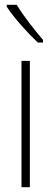

<svg xmlns="http://www.w3.org/2000/svg" viewBox="-20 -784 214 804"><path d="M50 -764H8V-756C40 -707 99 -643 138 -606H160V-617C123 -661 83 -710 50 -764ZM105 0V-529H70V0Z"/></svg>

Font: Noto Sans Bengali ExtraCondensed ExtraLight
Style: Regular
Weight: 200
Width: 2
Designer: Joana Ranito - Universal Thirst; Jelle Bosma - Monotype Design Team
Foundry: Universal Thirst ehf.
Version: Version 3.000